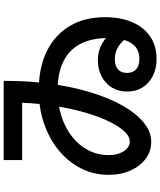

<svg xmlns="http://www.w3.org/2000/svg" viewBox="66 -877 868 1040"><g transform="rotate(-90 500.0 -357.0)"><path d="M700 57Q648 57 608 36.5Q568 16 546 -19.5Q524 -55 524 -102Q524 -149 545.5 -184.5Q567 -220 606 -240.5Q645 -261 694 -261Q749 -261 794.5 -231.5Q840 -202 883 -137L819 -100Q792 -136 763.5 -152.5Q735 -169 700 -169Q664 -169 644.5 -152Q625 -135 625 -103Q625 -71 644.5 -53.5Q664 -36 700 -36Q757 -36 785.5 -78.5Q814 -121 814 -205Q814 -295 782 -356Q750 -417 686.5 -448Q623 -479 531 -479Q455 -479 391 -458.5Q327 -438 279.5 -400.5Q232 -363 206 -312.5Q180 -262 180 -202Q180 -169 189.5 -143.5Q199 -118 215.5 -103Q232 -88 252 -88Q284 -88 314 -123.5Q344 -159 371.5 -221Q399 -283 419.5 -363.5Q440 -444 452 -535.5Q464 -627 464 -720L513 -671H153V-771H582V-761Q582 -631 565.5 -513Q549 -395 518.5 -296Q488 -197 446.5 -124.5Q405 -52 355.5 -12Q306 28 252 28Q200 28 160 -2Q120 -32 96.5 -84Q73 -136 73 -202Q73 -283 107.5 -351.5Q142 -420 204 -471.5Q266 -523 349.5 -552Q433 -581 531 -581Q654 -581 742.5 -537.5Q831 -494 879 -413.5Q927 -333 927 -222Q927 -137 899.5 -74Q872 -11 821.5 23Q771 57 700 57Z"/></g></svg>

Font: M PLUS 1 Thin SemiBold
Style: Regular
Weight: 600
Version: Version 1.001